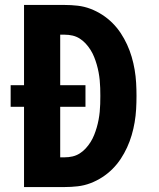

<svg xmlns="http://www.w3.org/2000/svg" viewBox="-20 -755 640 775"><path d="M77 0V-324H23V-411H77V-735H241Q267 -735 293.5 -732Q320 -729 345 -719.5Q370 -710 392.5 -695.5Q415 -681 434 -662Q453 -643 467.5 -621Q482 -599 493 -575Q504 -551 511.5 -525.5Q519 -500 523.5 -473.5Q528 -447 529.5 -420.5Q531 -394 531 -368Q531 -341 529.5 -314.5Q528 -288 523.5 -261.5Q519 -235 511.5 -209.5Q504 -184 493 -160Q482 -136 467.5 -114Q453 -92 434 -73Q415 -54 392.5 -39.5Q370 -25 345 -15.5Q320 -6 293.5 -3Q267 0 241 0ZM223 -120H241Q257 -120 272.5 -123.5Q288 -127 301.5 -135.5Q315 -144 326 -156Q337 -168 345.5 -181.5Q354 -195 360 -210Q366 -225 370.5 -240.5Q375 -256 378 -272Q381 -288 382.5 -303.5Q384 -319 384.5 -335Q385 -351 385 -368Q385 -384 384.5 -400Q384 -416 382.5 -431.5Q381 -447 378 -463Q375 -479 370.5 -494.5Q366 -510 360 -525Q354 -540 345.5 -553.5Q337 -567 326 -579Q315 -591 301.5 -599.5Q288 -608 272.5 -611.5Q257 -615 241 -615H223V-411H325V-324H223Z"/></svg>

Font: Iosevka SS04 Heavy Extended
Style: Regular
Weight: 900
Width: 7
Monospace: yes
Designer: Belleve Invis
Foundry: Belleve Invis
Version: Version 19.0.0; ttfautohint (v1.8.4)